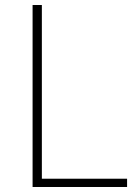

<svg xmlns="http://www.w3.org/2000/svg" viewBox="-20 -746 548 766"><path d="M110 0H487V-33H147V-726H110Z"/></svg>

Font: Noto Sans CJK Thin
Style: Regular
Weight: 100
Designer: Ryoko NISHIZUKA (kana & ideographs); Paul D. Hunt (Latin, Greek & Cyrillic); Wenlong ZHANG (bopomofo); Sandoll Communica
Foundry: Adobe Systems Incorporated
Version: Version 1.000;PS 1;hotconv 1.0.78;makeotf.lib2.5.61930